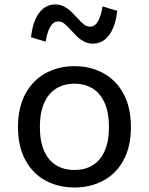

<svg xmlns="http://www.w3.org/2000/svg" viewBox="-20 -819 660 851"><path d="M310 12Q239.3 12 182.7 -18.2Q126 -48.3 92.8 -108.8Q59.7 -169.2 59.7 -255.8Q59.7 -342.7 92.8 -403.5Q126 -464.3 182.8 -495Q239.5 -525.7 310 -525.7Q380.5 -525.7 437.4 -495Q494.3 -464.3 527.3 -403.7Q560.3 -343 560.3 -255.8Q560.3 -168.8 527.3 -108.6Q494.3 -48.3 437.5 -18.2Q380.7 12 310 12ZM310 -448Q263.8 -448 229.4 -426.9Q195 -405.8 175.8 -362.8Q156.7 -319.8 156.7 -256Q156.7 -192.3 175.8 -149.7Q195 -107 229.3 -86.3Q263.7 -65.7 310 -65.7Q356.3 -65.7 390.5 -86.3Q424.7 -107 443.8 -149.7Q463 -192.3 463 -256Q463 -319.8 443.8 -362.8Q424.7 -405.8 390.4 -426.9Q356.2 -448 310 -448ZM320.3 -741.7Q339.5 -720.5 352 -710.7Q364.5 -700.8 379.2 -700.8Q400.7 -700.8 414.3 -724.4Q428 -748 434.5 -790.7L499.5 -771Q494.7 -724.8 480.2 -692.2Q465.8 -659.5 443.3 -642.5Q420.8 -625.5 392.2 -625.5Q371.8 -625.5 355 -633.7Q338.2 -641.8 325.7 -653.2Q313.2 -664.7 296.5 -683.3Q277.5 -704.5 265.2 -714.2Q252.8 -724 238.2 -724Q216.3 -724 202.7 -700.3Q189 -676.7 182.5 -634.2L117.5 -653.8Q122.3 -700.2 136.6 -732.8Q150.8 -765.3 173.2 -782.3Q195.7 -799.3 224.3 -799.3Q244.7 -799.3 261.6 -791.2Q278.5 -783 291.1 -771.5Q303.7 -760 320.3 -741.7Z"/></svg>

Font: Monaspace Neon Var
Style: Regular
Weight: 400
Designer: Riley Cran and the Lettermatic Team
Version: Version 1.000 (Monaspace Neon Var)